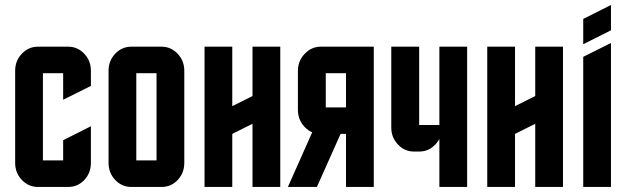

<svg xmlns="http://www.w3.org/2000/svg" viewBox="-20 -740 2478 760"><path d="M230 -185.1 339.8 -240.2V-95.2Q339.8 -55.2 313.5 -27.3Q287.6 0 250 0H129.9Q92.8 0 66.4 -27.8Q40 -55.7 40 -95.2V-460Q40 -499.5 66.4 -527.3Q92.8 -555.2 129.9 -555.2H250Q287.1 -555.2 313.5 -527.3Q339.8 -499.5 339.8 -460V-399.9L230 -345.2V-450.2H149.9V-105H230Z M709.5 -460V-95.2Q709.5 -55.2 683.1 -27.3Q657.2 0 619.6 0H499.5Q462.4 0 436 -27.8Q409.7 -55.7 409.7 -95.2V-460Q409.7 -499.5 436 -527.3Q462.4 -555.2 499.5 -555.2H619.6Q656.7 -555.2 683.1 -527.3Q709.5 -499.5 709.5 -460ZM599.6 -105V-450.2H519.5V-105Z M979.5 -250 899.4 -210V0H789.6V-555.2H899.4V-319.8L979.5 -359.9V-555.2H1089.4V0H979.5Z M1349.6 -314.9V-450.2H1269.5V-314.9ZM1215.8 -216.3Q1201.2 -222.2 1186 -237.3Q1159.2 -265.6 1159.2 -305.2V-460Q1159.2 -498.5 1186 -526.9Q1212.9 -555.2 1249.5 -555.2H1459.5V0H1349.6V-210H1328.1L1234.4 0H1119.6Z M1719.2 -555.2H1829.1V0H1719.2V-190.4Q1713.4 -178.2 1702.6 -167.5Q1676.8 -140.1 1639.2 -140.1H1619.1Q1581.5 -140.1 1555.7 -167.5Q1528.8 -195.8 1528.8 -234.9V-555.2H1639.2V-245.1H1719.2Z M2098.6 -250 2018.6 -210V0H1908.7V-555.2H2018.6V-319.8L2098.6 -359.9V-555.2H2208.5V0H2098.6Z M2288.6 -665 2398.4 -720.2V-620.1L2288.6 -564.9ZM2288.6 0V-515.1L2398.4 -569.8V0Z"/></svg>

Font: Horta
Style: Regular
Weight: 600
Width: 3
Version: Version 0.11